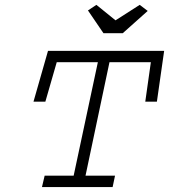

<svg xmlns="http://www.w3.org/2000/svg" viewBox="-20 -755 683 775"><path d="M173.8 -549.8H642.6L613.3 -344.7H566.4L588.9 -503.9H421.9L325.2 -45.9H444.3L434.6 0H149.4L160.2 -45.9H277.3L375 -503.9H209L163.1 -344.7H115.2ZM475.6 -621.1H397.5L335 -712.9L369.1 -735.4L446.3 -672.9L543.9 -735.4L576.2 -710.9Z"/></svg>

Font: Thabit-Oblique
Style: Oblique
Weight: 500
Designer: Regenerated by Nadim Shaikli
Foundry: MAK Alagha
Version: 0.01